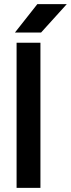

<svg xmlns="http://www.w3.org/2000/svg" viewBox="-20 -906 342 926"><path d="M52 -749H178L302 -886H160ZM60 -700V0H175V-700Z"/></svg>

Font: Unageo
Style: SemiBold
Weight: 600
Designer: Richard Sepsi
Foundry: Richard Sepsi
Version: Version 2.000